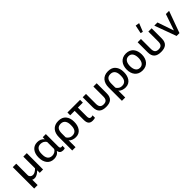

<svg xmlns="http://www.w3.org/2000/svg" viewBox="374 -2539 4410 4410"><g transform="rotate(-45 2579.0 -334.0)"><path d="M274 -74C224 -74 184 -110 184 -156V-530H72V165H184V-11C204 4 227 7 262 6C313 0 357 -26 417 -82V0H526L527 -530H414V-150C370 -104 323 -74 274 -74Z M874 10C948 10 1008 -12 1049 -77H1051C1064 -13 1095 13 1161 17C1190 17 1215 11 1225 5V-74C1215 -69 1201 -66 1191 -66C1152 -66 1146 -97 1146 -130V-530H1045L1043 -464H1041C1002 -520 939 -540 873 -540C719 -540 647 -414 647 -273V-257C647 -116 719 10 874 10ZM900 -73C792 -73 755 -155 755 -252V-281C755 -374 792 -458 897 -458C955 -458 1014 -432 1039 -377V-155C1015 -101 957 -73 900 -73Z M1308 165H1415V-61C1450 -8 1529 10 1588 10C1741 10 1807 -125 1807 -261V-277C1807 -354 1787 -418 1746 -467C1706 -518 1643 -543 1559 -543C1391 -543 1308 -428 1308 -268ZM1556 -73C1520 -73 1490 -81 1466 -99C1440 -117 1423 -136 1415 -156V-281C1415 -379 1444 -458 1555 -458C1661 -458 1699 -375 1699 -280V-255C1699 -158 1666 -73 1556 -73Z M1847 -440H1991V-145C1991 -49 2023 15 2127 15C2143 15 2158 14 2174 11C2190 9 2202 5 2209 1V-76C2193 -71 2178 -67 2160 -67C2107 -67 2097 -107 2097 -152V-440H2258V-530H1847Z M2570 10C2716 10 2797 -50 2797 -202V-530H2690V-211C2690 -125 2663 -73 2570 -73C2478 -73 2450 -125 2450 -211V-530H2343V-202C2343 -51 2424 10 2570 10Z M2922 165H3029V-61C3064 -8 3143 10 3202 10C3355 10 3421 -125 3421 -261V-277C3421 -354 3401 -418 3360 -467C3320 -518 3257 -543 3173 -543C3005 -543 2922 -428 2922 -268ZM3170 -73C3134 -73 3104 -81 3080 -99C3054 -117 3037 -136 3029 -156V-281C3029 -379 3058 -458 3169 -458C3275 -458 3313 -375 3313 -280V-255C3313 -158 3280 -73 3170 -73Z M3753 10C3917 10 3999 -109 3999 -263C3999 -419 3919 -540 3753 -540C3589 -540 3506 -417 3506 -263C3506 -107 3589 10 3753 10ZM3753 -76C3646 -76 3616 -177 3616 -266C3616 -356 3647 -454 3753 -454C3859 -454 3889 -355 3889 -266C3889 -177 3859 -76 3753 -76Z M4355 10C4501 10 4582 -50 4582 -202V-530H4475V-211C4475 -125 4448 -73 4355 -73C4263 -73 4235 -125 4235 -211V-530H4128V-202C4128 -51 4209 10 4355 10ZM4383 -616 4463 -817 4367 -833 4325 -631Z M5045 -530 4912 -141H4905L4772 -530H4669L4863 0H4956L5149 -530Z"/></g></svg>

Font: Cheyenne Sans Medium
Style: Regular
Weight: 500
Designer: The Public Sans project authors (U.S. Web Design System), Libre Franklin designed by Pablo Impallari and Rodrigo Fuenzal
Foundry: The Cheyenne Sans Project Authors
Version: Version 2.007